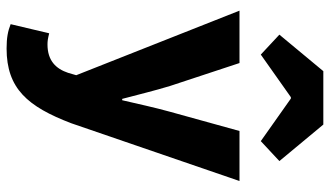

<svg xmlns="http://www.w3.org/2000/svg" viewBox="-224 -560 977 568"><g transform="rotate(90 264.0 -276.5)"><path d="M124 192C243 192 296 129 345 1L516 -497H368L311 -291C298 -244 288 -197 277 -150H273C260 -199 249 -245 235 -291L167 -497H12L203 -14L196 10C184 46 160 71 112 71C102 71 95 70 79 66L52 180C72 188 92 192 124 192ZM142 -560 268 -649H272L398 -560L457 -615L349 -745H191L83 -615Z"/></g></svg>

Font: DAIFUKU Sans
Style: Bold
Weight: 700
Designer: Original font ‘Source Han Sans JP’ : Paul D. Hunt
Foundry: Daifuku
Version: Version 1.000